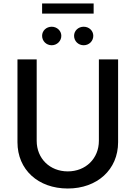

<svg xmlns="http://www.w3.org/2000/svg" viewBox="-20 -1068 776 1099"><path d="M546 -728V-262C546 -161 471 -87 368 -87C265 -87 190 -161 190 -262V-728H80V-254C80 -97 198 11 368 11C536 11 656 -97 656 -254V-728ZM221 -863C221 -833 245 -809 276 -809C306 -809 331 -833 331 -863C331 -892 306 -915 276 -915C245 -915 221 -892 221 -863ZM221 -990H516V-1048H221ZM404 -863C404 -833 428 -809 459 -809C490 -809 514 -833 514 -863C514 -892 490 -915 459 -915C428 -915 404 -892 404 -863Z"/></svg>

Font: Wafeq Medium
Style: Regular
Weight: 500
Designer: Rasmus Andersson & Azza Alameddine
Foundry: Google & TypeTogether
Version: Version 3.000;January 28, 2025;FontCreator 15.0.0.3014 64-bi